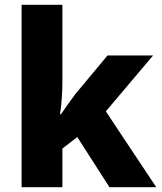

<svg xmlns="http://www.w3.org/2000/svg" viewBox="-20 -780 673 800"><path d="M240 -440Q240 -410 237.5 -372Q235 -334 230 -304H234Q245 -320 263 -345.5Q281 -371 294 -388L428 -549H618L421 -316L631 0H436L302 -209L240 -161V0H70V-760H240Z"/></svg>

Font: Noto Sans Cherokee ExtraBold
Style: Regular
Weight: 800
Designer: Monotype Design Team
Foundry: Monotype Imaging Inc.
Version: Version 2.001; ttfautohint (v1.8.4.7-5d5b)